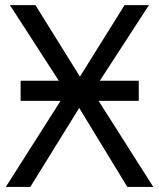

<svg xmlns="http://www.w3.org/2000/svg" viewBox="-20 -734 626 754"><path d="M61 -417H210.9L19 -713.9H119.1L293.9 -433.1L469.2 -713.9H564.9L372.1 -417H524.9V-337.9H367.2L582 0H480L291 -310.1L99.1 0H2.9L217.8 -337.9H61Z"/></svg>

Font: Kurinto Seri
Style: Regular
Weight: 400
Designer: Kurinto was developed by Clint Goss from a range of fonts that are compatible with the SIL Open Font License Version 1.1
Foundry: Clinton F. Goss
Version: Version 2.196; July 25, 2020